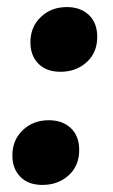

<svg xmlns="http://www.w3.org/2000/svg" viewBox="-20 -510 320 543"><path d="M151 -307Q111 -307 88.5 -330Q66 -353 66 -390Q66 -434 95.5 -462Q125 -490 169 -490Q208 -490 231.5 -467.5Q255 -445 255 -406Q255 -361 225 -334Q195 -307 151 -307ZM100 13Q60 13 37.5 -10Q15 -33 15 -70Q15 -114 44.5 -142Q74 -170 118 -170Q157 -170 180.5 -147.5Q204 -125 204 -86Q204 -41 174 -14Q144 13 100 13Z"/></svg>

Font: Bitter Thin ExtraBold
Style: Italic
Weight: 800
Italic angle: -9°
Version: Version 2.002